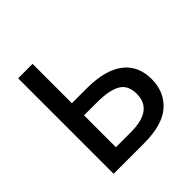

<svg xmlns="http://www.w3.org/2000/svg" viewBox="-187 -864 1015 1015"><g transform="rotate(-45 320.5 -357.0)"><path d="M321.8 0C414.1 0 481.9 -19 525.9 -57.6C569.8 -96.2 591.8 -147.9 591.8 -212.9C591.8 -330.1 515.6 -419.9 314.9 -419.9H203.1V-713.9H95.2V0ZM203.1 -90.8V-329.1H300.8C358.9 -329.1 403.8 -320.8 434.6 -304.2C465.3 -287.1 481 -256.8 481 -212.9C481 -128.9 423.3 -90.8 314 -90.8Z"/></g></svg>

Font: Noto Reveo Sans
Style: Regular
Weight: 500
Designer: Monotype Design Team
Foundry: Monotype Imaging Inc.
Version: Version 2.007